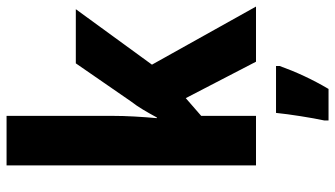

<svg xmlns="http://www.w3.org/2000/svg" viewBox="-238 -655 1021 585"><g transform="rotate(-90 272.5 -362.5)"><path d="M212 -533V-853H61V-93H212V-260L266 -307L377 -93H545L368 -410L537 -642H372L256 -474C238 -451 224 -426 207 -395H205C209 -441 212 -485 212 -533ZM364 -21V-32H221C217 9 206 78 198 115V128H294C323 79 346 29 364 -21Z"/></g></svg>

Font: Noto Sans Kannada UI Condensed ExtraBold
Style: Regular
Weight: 800
Width: 3
Designer: Jelle Bosma - Monotype Design Team
Foundry: Monotype Imaging Inc.
Version: Version 2.005